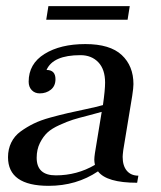

<svg xmlns="http://www.w3.org/2000/svg" viewBox="-20 -593 522 623"><path d="M137 -573H401L394 -529H130ZM160 -336Q160 -314 145 -302Q130 -290 109 -290Q93 -290 83 -300.5Q73 -311 73 -328Q73 -386 124.5 -418Q176 -450 257 -450Q337 -450 375 -414.5Q413 -379 413 -320Q413 -308 409 -282L380 -106Q378 -90 378 -84Q378 -55 391.5 -39Q405 -23 429 -23L425 0Q326 0 298 -37Q228 10 138 10Q6 10 6 -83Q6 -109 16.5 -130.5Q27 -152 47 -166.5Q67 -181 89.5 -192Q112 -203 143 -211.5Q174 -220 200 -226Q226 -232 259.5 -239Q293 -246 314 -252Q321 -301 321 -325Q321 -368 299 -391Q277 -414 241 -414Q152 -414 131 -366Q160 -366 160 -336ZM310 -230Q297 -226 265.5 -218Q234 -210 216.5 -204.5Q199 -199 173.5 -187.5Q148 -176 134 -163Q120 -150 109.5 -129Q99 -108 99 -81Q99 -24 161 -24Q230 -24 288 -58Q286 -68 286 -75Q286 -82 288 -96Z"/></svg>

Font: Judson
Style: Italic
Weight: 400
Italic angle: -9.5°
Version: Version 20110429